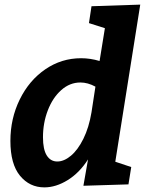

<svg xmlns="http://www.w3.org/2000/svg" viewBox="-20 -799 632 831"><path d="M587 -779 479 -99 548 -76 536 -1 341 5 361 -109Q324 -51 273 -19.5Q222 12 172 12Q108 12 66.5 -38.5Q25 -89 25 -189Q25 -286 65.5 -368.5Q106 -451 176 -499Q246 -547 331 -547Q371 -547 411 -535L434 -677L365 -699L376 -772ZM376 -313 393 -424Q360 -442 328 -442Q282 -442 245 -409Q208 -376 187 -321.5Q166 -267 166 -205Q166 -152 182.5 -126Q199 -100 228 -100Q257 -100 287 -125Q317 -150 341 -198.5Q365 -247 376 -313Z"/></svg>

Font: Bitter Pro
Style: Bold Italic
Weight: 700
Italic angle: -9°
Designer: Sol Matas, and Bitter project Authors
Foundry: Sol Matas
Version: Version 1.010